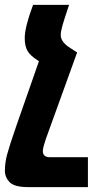

<svg xmlns="http://www.w3.org/2000/svg" viewBox="-37 -525 402 784"><path d="M322 117H167Q138 117 138 92Q138 82 142 69Q146 56 150 43L278 -311L276 -312L250 -329Q211 -353 211 -382Q211 -396 218.5 -422.5Q226 -449 245 -505H98Q64 -414 64 -370Q64 -336 75.5 -317Q87 -298 112 -282L122 -275L29 -9Q1 72 -8 106Q-17 140 -17 172Q-17 199 2.5 219Q22 239 77 239H322Z"/></svg>

Font: Noto Sans Armenian ExtraCondensed Extra
Style: Regular
Weight: 800
Width: 3
Designer: Monotype Design Team
Foundry: Monotype Imaging Inc.
Version: Version 1.901